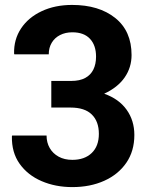

<svg xmlns="http://www.w3.org/2000/svg" viewBox="-20 -741 583 771"><path d="M270.5 10.3Q202.6 10.3 147 -13.7Q91.3 -37.6 58.8 -83.3Q26.4 -128.9 27.8 -193.8L28.8 -196.8H167Q167 -168.5 179.7 -146.5Q192.4 -124.5 215.6 -111.8Q238.8 -99.1 270.5 -99.1Q319.8 -99.1 348.4 -126.7Q377 -154.3 377 -203.6Q377 -253.4 348.6 -281.2Q320.3 -309.1 263.2 -309.1H186V-416H266.1Q300.3 -416 322.3 -428Q344.2 -439.9 355 -461.9Q365.7 -483.9 365.7 -513.7Q365.7 -559.1 341.3 -585.2Q316.9 -611.3 270.5 -611.3Q242.7 -611.3 221.2 -600.3Q199.7 -589.4 187.7 -569.3Q175.8 -549.3 175.8 -522.9H37.6L36.6 -525.9Q35.2 -582.5 64.5 -626.7Q93.8 -670.9 147.2 -696Q200.7 -721.2 269.5 -721.2Q377.4 -721.2 442.9 -668.7Q508.3 -616.2 508.3 -520Q508.3 -470.2 480.7 -430.2Q453.1 -390.1 398.4 -364.7Q457.5 -343.8 488.5 -300.3Q519.5 -256.8 519.5 -199.2Q519.5 -134.3 487.3 -87.4Q455.1 -40.5 398.7 -15.1Q342.3 10.3 270.5 10.3Z"/></svg>

Font: Robotiche
Style: Bold
Weight: 700
Designer: Google
Version: Version 2.001